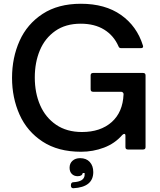

<svg xmlns="http://www.w3.org/2000/svg" viewBox="-20 -795 853 1021"><path d="M44 -381Q44 -488 84 -577.5Q124 -667 206.5 -721Q289 -775 410 -775Q539 -775 623.5 -715.5Q708 -656 740 -553Q741 -551 741 -548Q741 -539 729 -539H624Q613 -539 610 -549Q585 -606 534 -637.5Q483 -669 409 -669Q329 -669 274 -630.5Q219 -592 192 -527.5Q165 -463 165 -383Q165 -301 193.5 -235.5Q222 -170 278.5 -131.5Q335 -93 416 -93Q514 -93 573.5 -145.5Q633 -198 637 -293V-295Q637 -300 633 -303.5Q629 -307 624 -307H475Q462 -307 462 -320V-394Q462 -407 475 -407H741Q754 -407 754 -394V-13Q754 0 741 0H660Q647 0 647 -13V-73Q647 -83 641 -83Q636 -83 630 -77Q591 -32 533 -10Q475 12 411 12Q289 12 206.5 -42Q124 -96 84 -185.5Q44 -275 44 -381ZM357 191Q357 174 370 174Q427 171 430 137V125H420Q417 142 393 142Q374 142 362 130Q350 118 350 97Q350 74 365.5 60Q381 46 406 46Q439 46 457.5 66.5Q476 87 476 120Q476 200 370 206Q357 206 357 191Z"/></svg>

Font: Open Sauce Two Medium
Style: Regular
Weight: 500
Designer: Alfredo Marco Pradil
Foundry: Creative Sauce Fz LLC
Version: Version 1.477